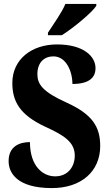

<svg xmlns="http://www.w3.org/2000/svg" viewBox="-20 -951 562 981"><path d="M225 -784V-771H296C356 -809 449 -886 472 -921V-931H314C296 -886 251 -825 225 -784ZM245 10C395 10 492 -75 492 -205C492 -304 451 -367 322 -426C197 -482 171 -521 171 -572C171 -632 206 -663 253 -663C317 -663 350 -588 350 -522C436 -522 468 -555 468 -603C468 -663 407 -724 271 -724C142 -724 43 -648 43 -527C43 -432 82 -364 210 -304C306 -260 362 -226 362 -156C362 -98 326 -50 262 -50C197 -50 133 -104 133 -225C77 -225 24 -201 24 -128C24 -67 68 10 245 10Z"/></svg>

Font: Noto Serif Condensed ExtraBold
Style: Regular
Weight: 800
Width: 3
Designer: Monotype Design Team
Foundry: Monotype Imaging Inc.
Version: Version 2.013